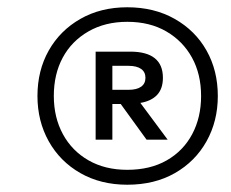

<svg xmlns="http://www.w3.org/2000/svg" viewBox="-20 -698 634 528"><path d="M330 -190Q257 -190 201 -222Q145 -254 114 -309.5Q83 -365 83 -434Q83 -504 114 -559Q145 -614 201 -646Q257 -678 330 -678Q404 -678 460.5 -646Q517 -614 548 -559Q579 -504 579 -434Q579 -365 548 -309.5Q517 -254 461 -222Q405 -190 330 -190ZM330 -231Q393 -231 438.5 -257Q484 -283 508.5 -329Q533 -375 533 -434Q533 -494 508 -539.5Q483 -585 437.5 -611.5Q392 -638 330 -638Q269 -638 223 -611.5Q177 -585 152.5 -539.5Q128 -494 128 -434Q128 -375 153 -329Q178 -283 223.5 -257Q269 -231 330 -231ZM243 -314V-556H338Q383 -556 405.5 -538Q428 -520 428 -484Q428 -454 412 -437Q396 -420 366 -415L441 -314H383L312 -412H289V-314ZM289 -451H333Q356 -451 368 -459.5Q380 -468 380 -484Q380 -500 368 -508.5Q356 -517 333 -517H289Z"/></svg>

Font: Gantari Medium
Style: Italic
Weight: 500
Italic angle: -10°
Designer: Anugrah Pasau
Foundry: Lafontype
Version: Version 1.000